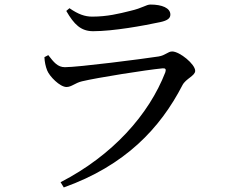

<svg xmlns="http://www.w3.org/2000/svg" viewBox="-20 -773 1040 843"><path d="M175 -522C176 -501 180 -482 187 -464C197 -438 243 -391 272 -391C294 -391 310 -409 340 -416C407 -432 621 -466 694 -473C707 -474 710 -469 706 -456C634 -270 475 -91 246 27L260 50C529 -46 683 -209 781 -399C796 -428 837 -440 837 -462C837 -491 769 -547 736 -547C717 -547 707 -530 676 -525C605 -514 324 -478 265 -478C233 -478 216 -500 192 -531ZM684 -676C716 -683 728 -693 728 -709C728 -738 691 -753 641 -753C621 -753 608 -738 551 -725C503 -713 451 -700 385 -700C353 -700 324 -710 285 -737L271 -725C305 -666 335 -636 389 -636C478 -636 609 -660 684 -676Z"/></svg>

Font: Noto Serif TC Medium
Style: Regular
Weight: 500
Designer: Ryoko NISHIZUKA 西塚涼子 (kana & ideographs); Frank Grießhammer (Latin, Greek & Cyrillic); Wenlong ZHANG 张文龙 (bopomofo); San
Foundry: Adobe
Version: Version 2.001;hotconv 1.1.0;makeotfexe 2.6.0